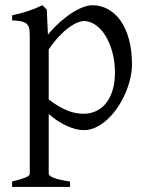

<svg xmlns="http://www.w3.org/2000/svg" viewBox="-20 -489 570 743"><path d="M424.8 -208Q424.8 -250.5 414.8 -287.1Q404.8 -323.7 388.2 -350.6Q371.6 -377.4 349.6 -392.6Q327.6 -407.7 304.2 -407.7Q295.4 -407.7 281.2 -402.3Q267.1 -397 249 -384.3Q231 -371.6 210.4 -350.3Q189.9 -329.1 168.5 -297.9V-104Q190.4 -87.4 209.2 -76.7Q228 -65.9 244.4 -59.8Q260.7 -53.7 275.4 -51.3Q290 -48.8 303.2 -48.8Q329.6 -48.8 351.8 -59.1Q374 -69.3 390.1 -89.4Q406.2 -109.4 415.5 -139.2Q424.8 -168.9 424.8 -208ZM490.7 -240.2Q490.7 -211.9 483.4 -182.1Q476.1 -152.3 463.4 -124Q450.7 -95.7 433.1 -70.3Q415.5 -44.9 394.8 -26.1Q374 -7.3 351.1 3.7Q328.1 14.6 304.2 14.6Q275.4 14.6 239.3 -1.5Q203.1 -17.6 168.5 -47.9V183.1Q168.5 190.9 186.8 198.7Q205.1 206.5 251 213.4V234.4H26.9V213.4Q59.1 205.6 77.1 198.5Q95.2 191.4 95.2 183.1V-347.2Q95.2 -365.2 93.3 -377Q91.3 -388.7 84.2 -395.8Q77.1 -402.8 63.7 -406Q50.3 -409.2 26.9 -410.2V-429.7Q43.5 -433.1 58.6 -437.3Q73.7 -441.4 87.9 -446Q102.1 -450.7 116 -456.3Q129.9 -461.9 144 -468.8L161.1 -451.7L165.5 -355Q189.9 -384.3 214.6 -405.8Q239.3 -427.2 261.7 -441.2Q284.2 -455.1 303.5 -461.9Q322.8 -468.8 336.9 -468.8Q370.1 -468.8 398.4 -453.1Q426.8 -437.5 447.3 -408Q467.8 -378.4 479.2 -335.9Q490.7 -293.5 490.7 -240.2Z"/></svg>

Font: Gentium Plus Eur
Style: Regular
Weight: 400
Designer: J. Victor Gaultney, Annie Olsen, Iska Routamaa, Becca Hirsbrunner
Foundry: SIL International
Version: Version 5.000